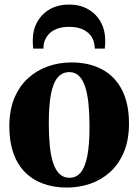

<svg xmlns="http://www.w3.org/2000/svg" viewBox="-20 -813 608 844"><path d="M21 -256.5Q21 -329 43.2 -382Q65.5 -435 104 -469.8Q142.5 -504.5 191.2 -521.5Q240 -538.5 293.5 -538.5Q373.5 -538.5 430.2 -507.2Q487 -476 517 -416.2Q547 -356.5 547 -270.5Q547 -197.5 524.5 -144.2Q502 -91 463.8 -56.5Q425.5 -22 376.5 -5.2Q327.5 11.5 274.5 11.5Q215.5 11.5 168.5 -6Q121.5 -23.5 88.5 -57.5Q55.5 -91.5 38.2 -141.5Q21 -191.5 21 -256.5ZM285.5 -31.5Q315.5 -31.5 335 -55Q354.5 -78.5 364 -128.2Q373.5 -178 373.5 -255.5Q373.5 -309.5 369.2 -353.8Q365 -398 355 -429.8Q345 -461.5 327.8 -478.8Q310.5 -496 285 -496Q254 -496 233.8 -472.5Q213.5 -449 204 -399.2Q194.5 -349.5 194.5 -270.5Q194.5 -217 198.8 -173Q203 -129 213.5 -97.2Q224 -65.5 241.5 -48.5Q259 -31.5 285.5 -31.5ZM284 -793Q331 -793 366.8 -772.8Q402.5 -752.5 422.5 -716.8Q442.5 -681 442.5 -635Q442.5 -625 442 -616Q441.5 -607 440.5 -599.5H396.5Q396.5 -604 396 -609.8Q395.5 -615.5 394 -622Q390 -643.5 376 -660Q362 -676.5 339 -685.8Q316 -695 284 -695Q252 -695 228.8 -685.8Q205.5 -676.5 191.8 -660Q178 -643.5 173 -622Q171.5 -615.5 171.2 -609.8Q171 -604 171 -599.5H126Q125 -607 124.5 -616Q124 -625 124 -635.5Q124 -681.5 144 -717Q164 -752.5 199.8 -772.8Q235.5 -793 284 -793Z"/></svg>

Font: Merriweather 96pt ExtraBold
Style: Regular
Weight: 800
Version: Version 2.100